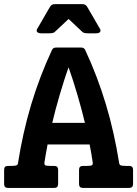

<svg xmlns="http://www.w3.org/2000/svg" viewBox="-30 -921 672 941"><path d="M386.2 -318.8Q379.4 -348.1 369.9 -383.3Q360.4 -418.5 349.9 -454.8Q339.4 -491.2 327.9 -526.4Q316.4 -561.5 306.2 -590.8Q295.4 -561.5 284.2 -526.4Q272.9 -491.2 262.2 -454.8Q251.5 -418.5 242.2 -383.3Q232.9 -348.1 226.1 -318.8ZM622.1 -19Q622.1 0 603 0H376.5Q357.4 0 357.4 -19V-88.9Q357.4 -107.9 376.5 -107.9H396.5Q416.5 -107.9 421.1 -111.6Q425.8 -115.2 424.3 -126Q420.9 -150.9 417.2 -170.4Q413.6 -189.9 409.2 -212.9H203.1Q197.8 -184.1 194.1 -163.3Q190.4 -142.6 188 -126Q186.5 -114.7 191.2 -111.3Q195.8 -107.9 215.8 -107.9H235.8Q254.9 -107.9 254.9 -88.9V-19Q254.9 0 235.8 0H8.8Q-9.8 0 -9.8 -19V-88.9Q-9.8 -107.9 8.8 -107.9H23.9Q40.5 -107.9 48.6 -109.9Q56.6 -111.8 58.1 -121.1Q82 -272.9 123.3 -410.2Q164.6 -547.4 225.1 -676.8Q230.5 -688 245.1 -688H367.2Q381.8 -688 387.2 -676.8Q417.5 -611.8 442.9 -545.2Q468.3 -478.5 489 -409.7Q509.8 -340.8 525.9 -268.8Q542 -196.8 554.2 -121.1Q555.7 -111.8 563.5 -109.9Q571.3 -107.9 587.9 -107.9H603Q622.1 -107.9 622.1 -88.9ZM460.4 -778.8Q464.4 -772.5 460.7 -765.1Q457 -757.8 440.4 -757.8H400.9Q391.1 -757.8 384.3 -759.3Q377.4 -760.7 372.1 -766.1L306.2 -828.1L240.2 -766.1Q234.9 -760.7 227.8 -759.3Q220.7 -757.8 210.9 -757.8H171.9Q163.6 -757.8 158.7 -759.8Q153.8 -761.7 151.6 -764.9Q149.4 -768.1 149.7 -771.7Q149.9 -775.4 151.9 -778.8L214.8 -887.2Q219.2 -895 225.3 -897.9Q231.4 -900.9 242.2 -900.9H370.1Q380.9 -900.9 387 -897.9Q393.1 -895 397.5 -887.2Z"/></svg>

Font: New Telegraph
Style: Bold
Weight: 700
Designer: Frank Baranowski
Foundry: Frank Baranowski
Version: Version 3.001